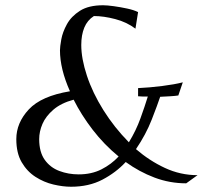

<svg xmlns="http://www.w3.org/2000/svg" viewBox="-20 -697 818 730"><path d="M250 13Q219 13 183 4.5Q147 -4 115 -24.5Q83 -45 62.5 -80Q42 -115 42 -168Q42 -230 89.5 -281Q137 -332 246 -350Q208 -435 208 -506Q208 -519 213 -547Q218 -575 234.5 -605Q251 -635 284 -656Q317 -677 372 -677Q387 -677 412.5 -673.5Q438 -670 463.5 -664.5Q489 -659 505 -651L495 -588Q462 -613 418 -624.5Q374 -636 337 -636Q312 -620 300.5 -592Q289 -564 289 -526Q289 -474 310.5 -409Q332 -344 373 -278.5Q414 -213 470 -156Q497 -200 514 -247Q531 -294 542 -330Q532 -330 522.5 -330Q513 -330 505 -331V-362Q549 -364 596.5 -370Q644 -376 675 -384L658 -334Q645 -332 627 -331Q609 -330 589 -329Q579 -299 557 -242.5Q535 -186 497 -130Q548 -86 607 -58.5Q666 -31 731 -31L688 0Q625 0 567 -22Q509 -44 458 -81Q421 -41 369.5 -14Q318 13 250 13ZM279 -34Q328 -34 365.5 -53Q403 -72 431 -102Q376 -147 332.5 -203.5Q289 -260 260 -318Q212 -305 183 -280Q154 -255 141.5 -226Q129 -197 129 -168Q129 -119 150 -89.5Q171 -60 205.5 -47Q240 -34 279 -34Z"/></svg>

Font: Belleza
Style: Regular
Weight: 400
Designer: Eduardo Rodriguez Tunni
Foundry: Eduardo Rodriguez Tunni
Version: Version 1.003; ttfautohint (v1.8.4.7-5d5b)